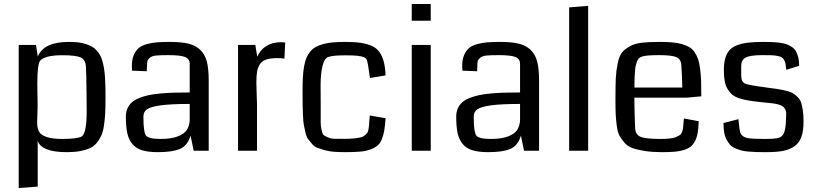

<svg xmlns="http://www.w3.org/2000/svg" viewBox="-20 -763 4133 972"><path d="M514.2 -264.2Q514.2 -219.2 512.5 -188Q510.7 -156.7 506.1 -126Q501.5 -95.2 492.4 -75.7Q483.4 -56.2 469 -38.8Q454.6 -21.5 433.6 -12.2Q412.6 -2.9 384.3 2.2Q356 7.3 318.4 7.3Q189.5 7.3 170.9 -50.3V181.6L74.7 189V-535.6H162.1L171.4 -476.6Q201.2 -550.8 327.6 -550.8Q353.5 -550.8 374.8 -548.6Q396 -546.4 413.3 -540.5Q430.7 -534.7 444.1 -527.8Q457.5 -521 468 -509Q478.5 -497.1 485.8 -484.9Q493.2 -472.7 498.3 -453.9Q503.4 -435.1 506.6 -417Q509.8 -398.9 511.5 -372.8Q513.2 -346.7 513.7 -322.5Q514.2 -298.3 514.2 -264.2ZM418 -295.9Q417 -394 415 -425.8Q413.1 -460 389.4 -471.7Q365.7 -483.4 295.9 -483.4Q207.5 -483.4 182.6 -455.1Q168.9 -435.1 168.9 -338.4Q168.9 -318.8 169.7 -280.3Q170.4 -241.7 170.4 -224.6Q170.4 -207.5 169.2 -180.7Q168 -153.8 168 -143.6Q168 -113.8 177.5 -96.7Q187 -79.6 215.6 -69.6Q244.1 -59.6 295.9 -59.6Q367.2 -59.6 392.1 -71.3Q418.9 -84 418.9 -202.6Q418.9 -220.7 418.5 -252.4Q418 -284.2 418 -295.9Z M1036.6 0H960.4L944.8 -76.7Q930.2 -26.4 891.8 -9.5Q853.5 7.3 779.8 7.3Q731 7.3 699.7 -2.2Q668.5 -11.7 649.9 -34.2Q631.3 -56.6 624.3 -89.1Q617.2 -121.6 617.2 -172.9Q617.2 -195.8 625.2 -213.9Q633.3 -231.9 647.2 -244.6Q661.1 -257.3 684.3 -266.6Q707.5 -275.9 732.4 -281.2Q757.3 -286.6 792.7 -289.8Q828.1 -293 861.8 -293.9Q895.5 -294.9 940.4 -294.9V-439.9Q940.4 -464.8 917 -474.4Q893.6 -483.9 833.5 -483.9Q791.5 -483.9 770.5 -481.9Q749.5 -480 738.5 -470.5Q727.5 -460.9 725.8 -451.7Q724.1 -442.4 723.6 -417Q723.1 -407.7 723.1 -402.3L648.4 -405.3Q647.5 -413.1 647.5 -428.2Q647.5 -460.9 657 -483.6Q666.5 -506.3 681.6 -519.3Q696.8 -532.2 723.1 -539.6Q749.5 -546.9 775.4 -548.8Q801.3 -550.8 839.8 -550.8Q898.4 -550.8 935.1 -541.7Q971.7 -532.7 995.1 -509.3Q1018.6 -485.8 1027.6 -449.5Q1036.6 -413.1 1036.6 -354.5ZM940.4 -153.3V-236.8Q844.2 -236.8 792.5 -229.5Q740.7 -222.2 723.4 -209.2Q706.1 -196.3 706.1 -172.9Q706.1 -171.9 706.1 -169.9Q706.1 -95.7 718.3 -77.6Q730.5 -59.6 793 -59.6Q846.2 -59.6 879.4 -72.3Q912.6 -85 925.5 -104.7Q938.5 -124.5 940.4 -153.3Z M1423.8 -547.9 1419.9 -466.3Q1401.4 -468.8 1384.8 -468.8Q1350.1 -468.8 1328.6 -461.9Q1307.1 -455.1 1296.1 -438.5Q1285.2 -421.9 1281.5 -400.6Q1277.8 -379.4 1277.8 -343.8Q1277.8 -323.7 1279.5 -285.2Q1281.2 -246.6 1281.2 -230V0H1185.1V-535.6H1272.5L1282.2 -475.6Q1297.4 -510.7 1328.1 -530Q1358.9 -549.3 1401.9 -549.3Q1412.6 -549.3 1423.8 -547.9Z M1932.1 -381.3 1853 -368.2 1842.8 -436Q1838.9 -459.5 1833.5 -465.8Q1820.8 -480.5 1763.2 -482.4Q1749.5 -482.9 1732.9 -482.9Q1666.5 -482.9 1646 -475.6Q1623.5 -471.7 1613.3 -431.2Q1603 -390.6 1603 -332L1603.5 -247.6Q1603.5 -230 1603.5 -199.2Q1603.5 -159.2 1603.5 -142.8Q1603.5 -126.5 1607.9 -105.7Q1612.3 -85 1617.9 -79.8Q1623.5 -74.7 1639.2 -67.9Q1654.8 -61 1672.6 -60.5Q1690.4 -60.1 1724.1 -60.1Q1750.5 -60.1 1769.8 -62Q1789.1 -64 1802.5 -66.7Q1815.9 -69.3 1824.5 -75.9Q1833 -82.5 1837.6 -87.9Q1842.3 -93.3 1844.7 -104.7Q1847.2 -116.2 1847.9 -124.5Q1848.6 -132.8 1849.6 -149.7Q1850.6 -166.5 1852.1 -178.2L1932.1 -164.6Q1929.2 -126.5 1925.5 -103.5Q1921.9 -80.6 1913.3 -59.1Q1904.8 -37.6 1891.8 -26.6Q1878.9 -15.6 1856.2 -6.8Q1833.5 2 1803.5 4.6Q1773.4 7.3 1728.5 7.3Q1696.3 7.3 1670.7 5.4Q1645 3.4 1624 -2.7Q1603 -8.8 1587.4 -14.4Q1571.8 -20 1559.8 -34.2Q1547.9 -48.3 1539.8 -58.6Q1531.7 -68.8 1526.4 -91.8Q1521 -114.7 1518.1 -130.9Q1515.1 -147 1513.7 -179.9Q1512.2 -212.9 1512 -235.8Q1511.7 -258.8 1511.7 -302.2Q1511.7 -341.3 1513.2 -369.9Q1514.6 -398.4 1519 -424.6Q1523.4 -450.7 1530.5 -468Q1537.6 -485.4 1549.6 -500.5Q1561.5 -515.6 1576.9 -524.4Q1592.3 -533.2 1615 -539.6Q1637.7 -545.9 1664.8 -548.3Q1691.9 -550.8 1728 -550.8Q1774.4 -550.8 1805.9 -546.1Q1837.4 -541.5 1861.8 -530.8Q1886.2 -520 1900.4 -500.2Q1914.6 -480.5 1922.4 -451.9Q1930.2 -423.3 1932.1 -381.3Z M2160.6 0H2064.5V-535.6H2160.6ZM2160.6 -742.7V-658.2H2064.5V-742.7Z M2709 0H2632.8L2617.2 -76.7Q2602.5 -26.4 2564.2 -9.5Q2525.9 7.3 2452.1 7.3Q2403.3 7.3 2372.1 -2.2Q2340.8 -11.7 2322.3 -34.2Q2303.7 -56.6 2296.6 -89.1Q2289.6 -121.6 2289.6 -172.9Q2289.6 -195.8 2297.6 -213.9Q2305.7 -231.9 2319.6 -244.6Q2333.5 -257.3 2356.7 -266.6Q2379.9 -275.9 2404.8 -281.2Q2429.7 -286.6 2465.1 -289.8Q2500.5 -293 2534.2 -293.9Q2567.9 -294.9 2612.8 -294.9V-439.9Q2612.8 -464.8 2589.4 -474.4Q2565.9 -483.9 2505.9 -483.9Q2463.9 -483.9 2442.9 -481.9Q2421.9 -480 2410.9 -470.5Q2399.9 -460.9 2398.2 -451.7Q2396.5 -442.4 2396 -417Q2395.5 -407.7 2395.5 -402.3L2320.8 -405.3Q2319.8 -413.1 2319.8 -428.2Q2319.8 -460.9 2329.3 -483.6Q2338.9 -506.3 2354 -519.3Q2369.1 -532.2 2395.5 -539.6Q2421.9 -546.9 2447.8 -548.8Q2473.6 -550.8 2512.2 -550.8Q2570.8 -550.8 2607.4 -541.7Q2644 -532.7 2667.5 -509.3Q2690.9 -485.8 2700 -449.5Q2709 -413.1 2709 -354.5ZM2612.8 -153.3V-236.8Q2516.6 -236.8 2464.8 -229.5Q2413.1 -222.2 2395.8 -209.2Q2378.4 -196.3 2378.4 -172.9Q2378.4 -171.9 2378.4 -169.9Q2378.4 -95.7 2390.6 -77.6Q2402.8 -59.6 2465.3 -59.6Q2518.6 -59.6 2551.8 -72.3Q2585 -85 2597.9 -104.7Q2610.8 -124.5 2612.8 -153.3Z M2957.5 0H2861.3V-725.6L2957.5 -733.4Z M3530.3 -275.4Q3471.7 -269.5 3457.5 -268.6H3191.4Q3191.9 -197.8 3195.3 -113.3Q3197.8 -80.6 3223.4 -70.1Q3249 -59.6 3323.2 -59.6Q3351.1 -59.6 3371.1 -61.8Q3391.1 -64 3403.6 -69.6Q3416 -75.2 3423.1 -80.3Q3430.2 -85.4 3433.6 -96.4Q3437 -107.4 3438 -115Q3439 -122.6 3439.9 -137.9Q3440.9 -153.3 3442.4 -163.1L3517.1 -149.4Q3516.1 -115.2 3512.2 -91.6Q3508.3 -67.9 3499 -49.8Q3489.7 -31.7 3477.1 -21.2Q3464.4 -10.7 3442.9 -3.9Q3421.4 2.9 3395.5 5.1Q3369.6 7.3 3331.5 7.3Q3282.7 7.3 3246.6 1.7Q3210.4 -3.9 3184.8 -12.2Q3159.2 -20.5 3142.6 -39.3Q3126 -58.1 3116.5 -75.2Q3106.9 -92.3 3102.5 -125.5Q3098.1 -158.7 3096.9 -185.8Q3095.7 -212.9 3095.7 -260.7Q3095.7 -328.1 3097.4 -365.7Q3099.1 -403.3 3106.9 -441.2Q3114.7 -479 3127.9 -496.1Q3141.1 -513.2 3167 -527.8Q3192.9 -542.5 3228 -546.6Q3263.2 -550.8 3317.4 -550.8Q3355 -550.8 3382.3 -548.6Q3409.7 -546.4 3432.6 -539.6Q3455.6 -532.7 3470.5 -523.9Q3485.4 -515.1 3496.8 -498Q3508.3 -481 3514.4 -462.6Q3520.5 -444.3 3524.4 -414.1Q3528.3 -383.8 3529.3 -352.8Q3530.3 -321.8 3530.3 -275.4ZM3191.9 -319.8H3434.1Q3433.1 -382.3 3429.2 -434.1Q3427.2 -463.9 3403.6 -473.9Q3379.9 -483.9 3316.9 -483.9Q3247.1 -483.9 3228.5 -476.1Q3220.2 -473.6 3214.1 -467.5Q3208 -461.4 3204.1 -450.2Q3200.2 -439 3198 -429.2Q3195.8 -419.4 3194.6 -402.1Q3193.4 -384.8 3192.9 -375.2Q3192.4 -365.7 3192.1 -346.2Q3191.9 -326.7 3191.9 -319.8Z M4047.9 -148.4Q4047.9 -101.6 4037.6 -71.5Q4027.3 -41.5 4003.7 -23.9Q3980 -6.3 3946 0.5Q3912.1 7.3 3860.4 7.3Q3830.1 7.3 3811.8 6.8Q3793.5 6.3 3769.5 4.4Q3745.6 2.4 3731.4 -1.7Q3717.3 -5.9 3700.9 -12.9Q3684.6 -20 3675.3 -31Q3666 -42 3657.7 -57.1Q3649.4 -72.3 3646 -93Q3642.6 -113.8 3642.6 -140.1L3718.3 -159.7Q3722.7 -104 3728.5 -89.4Q3737.3 -69.3 3765.1 -64Q3786.1 -59.6 3853.5 -59.6Q3894 -59.6 3913.8 -63.2Q3933.6 -66.9 3940.4 -77.1Q3960 -93.3 3960 -187Q3960 -201.2 3954.1 -211.2Q3948.2 -221.2 3939.9 -226.3Q3931.6 -231.4 3916.7 -235.1Q3901.9 -238.8 3889.9 -240Q3877.9 -241.2 3858.4 -243.2Q3838.9 -245.1 3827.1 -246.6Q3791.5 -250.5 3769 -254.2Q3746.6 -257.8 3723.6 -265.1Q3700.7 -272.5 3687.7 -283.2Q3674.8 -293.9 3664.1 -311Q3653.3 -328.1 3648.9 -352.1Q3644.5 -376 3644.5 -409.2Q3644.5 -444.3 3651.9 -468.8Q3659.2 -493.2 3673.3 -509.3Q3687.5 -525.4 3712.2 -534.4Q3736.8 -543.5 3767.6 -547.1Q3798.3 -550.8 3842.8 -550.8Q3870.6 -550.8 3888.4 -550Q3906.2 -549.3 3927.5 -546.6Q3948.7 -543.9 3961.9 -539.1Q3975.1 -534.2 3988.5 -525.4Q4002 -516.6 4009.3 -503.7Q4016.6 -490.7 4021.2 -472.2Q4025.9 -453.6 4025.9 -429.7L3960.4 -409.7Q3958.5 -428.7 3956.8 -439.7Q3955.1 -450.7 3949.2 -460Q3943.4 -469.2 3937 -473.1Q3930.7 -477.1 3915.3 -480Q3899.9 -482.9 3884.3 -483.4Q3868.7 -483.9 3839.4 -483.9Q3776.9 -483.9 3754.6 -471.4Q3732.4 -459 3732.4 -430.7V-380.9Q3732.4 -348.6 3751.7 -340.1Q3771 -331.5 3855 -320.8Q3863.8 -319.3 3868.2 -318.8Q3901.9 -314.9 3921.6 -311.5Q3941.4 -308.1 3963.4 -302.5Q3985.4 -296.9 3996.8 -289.3Q4008.3 -281.7 4019.8 -270Q4031.2 -258.3 4036.4 -241.2Q4041.5 -224.1 4044.7 -201.7Q4047.9 -179.2 4047.9 -148.4Z"/></svg>

Font: Coda
Style: Regular
Weight: 400
Designer: vernon adams
Foundry: vernon adams
Version: Version 2.000; ttfautohint (v0.8) -r 50 -G 200 -x